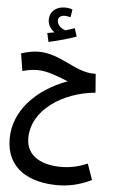

<svg xmlns="http://www.w3.org/2000/svg" viewBox="-67 -846 681 1161"><g transform="rotate(5 273.0 -266.0)"><path d="M198 -587C253 -599 321 -618 365 -634L349 -684C333 -678 314 -672 294 -666C273 -672 243 -691 243 -721C243 -740 256 -753 283 -753C294 -753 306 -750 318 -748L325 -795C312 -801 292 -803 279 -803C229 -803 188 -774 188 -721C188 -688 207 -663 229 -648C217 -646 204 -643 186 -640ZM328 271C383 271 453 261 533 222L499 125C439 150 391 159 337 159C234 159 127 120 127 2C127 -170 314 -289 508 -306L499 -420H485C374 -420 278 -523 145 -523C109 -523 71 -514 39 -504L56 -398C83 -406 116 -412 146 -412C209 -412 276 -383 334 -360C147 -291 15 -154 15 16C15 199 157 271 328 271Z"/></g></svg>

Font: Noto Sans Arabic UI XCn SmBd
Style: Regular
Weight: 600
Width: 2
Designer: Monotype Design Team, Nadine Chahine and Nizar Qandah
Foundry: Monotype Imaging Inc.
Version: Version 2.010